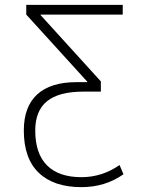

<svg xmlns="http://www.w3.org/2000/svg" viewBox="-20 -540 606 790"><path d="M485 -480H147V-478L395 -205V-163H323Q222 -163 173.5 -123.5Q125 -84 125 -3Q125 92 173.5 140.5Q222 189 315 189Q400 189 472 139L488 177Q413 230 315 230Q201 230 139.5 171Q78 112 78 -3Q78 -101 133 -151.5Q188 -202 295 -202H339V-204L88 -480V-520H485Z"/></svg>

Font: Mplus 1p Light
Style: Regular
Weight: 300
Version: Version 1.061